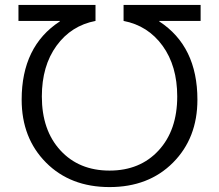

<svg xmlns="http://www.w3.org/2000/svg" viewBox="-20 -750 890 780"><path d="M68 -345Q68 -562 223 -663V-665H55V-730H368V-665Q269 -646 209.5 -564Q150 -482 150 -358Q150 -221 225.5 -139Q301 -57 425 -57Q549 -57 624.5 -139Q700 -221 700 -358Q700 -482 640.5 -564Q581 -646 482 -665V-730H795V-665H627V-663Q782 -562 782 -345Q782 -189 683 -89.5Q584 10 425 10Q266 10 167 -89.5Q68 -189 68 -345Z"/></svg>

Font: M PLUS 1p
Style: Regular
Weight: 400
Version: Version 1.062